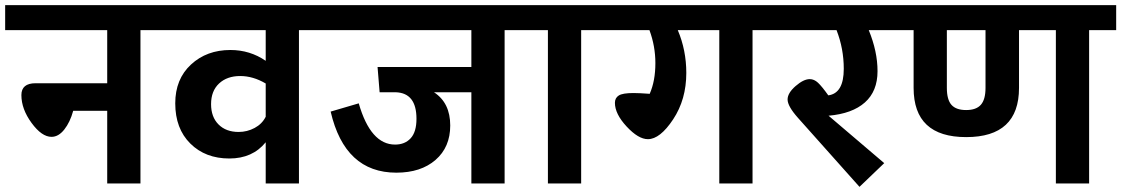

<svg xmlns="http://www.w3.org/2000/svg" viewBox="-40 -712 4351 745"><path d="M610 -692V-595H505V0H376V-282H244Q232 -238 209.5 -209.5Q187 -181 160 -181Q122 -181 82.5 -235Q43 -289 43 -343Q43 -389 98 -389H376V-595H-20V-692Z M1225 -692V-595H1120V0H991V-160Q940 -97 850 -97Q757 -97 698.5 -155Q640 -213 640 -311Q640 -405 701 -461.5Q762 -518 854 -518Q930 -518 991 -476V-595H570V-692ZM886 -200Q919 -200 948 -215.5Q977 -231 991 -259V-388Q942 -417 892 -417Q841 -417 810 -388Q779 -359 779 -308Q779 -258 808 -229Q837 -200 886 -200Z M2023 -692V-595H1918V0H1789V-354H1644Q1707 -313 1707 -225Q1707 -141 1650 -91.5Q1593 -42 1498 -42Q1298 -42 1243 -279L1352 -311Q1398 -151 1493 -151Q1531 -151 1553.5 -175.5Q1576 -200 1576 -251Q1576 -351 1496 -354H1433L1425 -452H1789V-595H1185V-692Z M2320 -692V-595H2215V0H2086V-595H1983V-692Z M2985 -692V-595H2880V0H2751V-595H2590Q2623 -517 2623 -429Q2623 -326 2572 -249Q2521 -172 2474 -172Q2437 -172 2391.5 -221Q2346 -270 2346 -313Q2346 -332 2361 -341.5Q2376 -351 2418 -351Q2440 -351 2481 -348Q2503 -398 2503 -467Q2503 -533 2480 -595H2280V-692Z M3464 -692V-595H3331Q3365 -512 3365 -436Q3365 -358 3316 -314.5Q3267 -271 3175 -263L3391 -79L3295 13L3056 -255Q3016 -300 3016 -326Q3016 -351 3047 -378Q3078 -405 3102 -405Q3119 -405 3134 -391Q3149 -377 3174 -342Q3234 -350 3234 -445Q3234 -523 3206 -595H2945V-692Z M4291 -692V-595H4186V0H4057V-595H3914V-371Q3914 -180 3709 -180Q3505 -180 3505 -371V-595H3424V-692ZM3784 -371V-595H3634V-371Q3634 -325 3652 -305Q3670 -285 3709 -285Q3748 -285 3766 -305.5Q3784 -326 3784 -371Z"/></svg>

Font: FiraGO SemiBold
Style: Regular
Weight: 600
Designer: bBox Type
Foundry: bBox Type GmbH
Version: Version 1.001;PS 001.001;hotconv 1.0.88;makeotf.lib2.5.64775